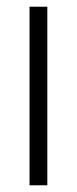

<svg xmlns="http://www.w3.org/2000/svg" viewBox="-20 -552 229 572"><path d="M121 0V-532H68V0Z"/></svg>

Font: Noto Sans Arabic UI XCn Lt
Style: Regular
Weight: 300
Width: 2
Designer: Monotype Design Team, Nadine Chahine and Nizar Qandah
Foundry: Monotype Imaging Inc.
Version: Version 2.010